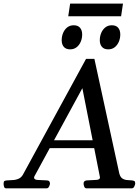

<svg xmlns="http://www.w3.org/2000/svg" viewBox="-67 -1023 758 1043"><path d="M475.1 -64.5 380.4 -543.9 119.6 -64.5Q118.7 -62.5 118.4 -60.8Q118.2 -59.1 118.2 -57.6Q118.2 -46.4 138.9 -45.4Q159.7 -44.4 189 -43Q198.2 -42 201.2 -37.4Q204.1 -32.7 204.6 -24.9Q204.1 -19.5 199.5 -9.8Q194.8 0 186.5 0H-34.7Q-42.5 0 -45.2 -9.8Q-47.9 -19.5 -47.4 -24.9Q-47.4 -36.1 -43.7 -39.1Q-40 -42 -29.8 -43Q-17.6 -44.4 -0.2 -44.7Q17.1 -44.9 33.9 -52Q50.8 -59.1 61 -80.6L400.4 -703.1H445.8L581.1 -80.6Q586.9 -59.1 599.9 -52Q612.8 -44.9 627 -44.7Q641.1 -44.4 650.4 -43Q660.2 -41.5 663.8 -38.8Q667.5 -36.1 667.5 -24.9Q667 -19.5 662.4 -9.8Q657.7 0 649.4 0H402.3Q394 0 390.4 -9.8Q386.7 -19.5 387.2 -24.9Q386.2 -41 403.8 -43Q434.6 -44.9 455.3 -45.7Q476.1 -46.4 476.1 -59.1Q476.1 -60.5 475.1 -64.5ZM189 -218.3 201.7 -261.2H468.3L475.1 -218.3ZM521 -754.9Q498 -754.9 486.6 -768.6Q475.1 -782.2 475.1 -804.2Q475.1 -825.7 482.9 -844.2Q490.7 -862.8 505.4 -874.3Q520 -885.7 540.5 -885.7Q563.5 -885.7 575 -872.1Q586.4 -858.4 586.4 -835.9Q586.4 -814.9 578.6 -796.4Q570.8 -777.8 556.2 -766.4Q541.5 -754.9 521 -754.9ZM314 -754.9Q291 -754.9 279.5 -768.6Q268.1 -782.2 268.1 -804.2Q268.1 -825.7 275.9 -844.2Q283.7 -862.8 298.3 -874.3Q313 -885.7 333.5 -885.7Q356.4 -885.7 367.9 -872.1Q379.4 -858.4 379.4 -835.9Q379.4 -814.9 371.6 -796.4Q363.8 -777.8 349.1 -766.4Q334.5 -754.9 314 -754.9ZM303.7 -934.6 314 -1003.4H601.1L590.8 -934.6Z"/></svg>

Font: Gelasio
Style: Italic
Weight: 400
Italic angle: -8.5°
Designer: Eben Sorkin
Foundry: Eben Sorkin
Version: Version 1.008